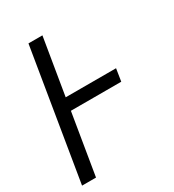

<svg xmlns="http://www.w3.org/2000/svg" viewBox="-178 -838 855 941"><g transform="rotate(-30 250.0 -367.5)"><path d="M8 0 129 -735H208L155 -415H440L429 -345H144L87 0Z"/></g></svg>

Font: Iosevka Term Curly Oblique
Style: Regular
Weight: 400
Italic angle: -9°
Designer: Belleve Invis
Foundry: Belleve Invis
Version: Version 32.3.0